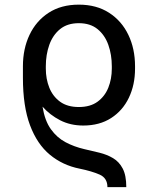

<svg xmlns="http://www.w3.org/2000/svg" viewBox="-20 -558 665 810"><path d="M331 -28.4Q277 -28.4 233.8 -50.6Q190.7 -72.8 159.4 -108Q169 -48.7 194.6 -13Q220.2 22.7 256.4 41.9Q292.6 61.1 335.2 71Q368.3 78.5 399.9 86.3Q431.5 94.1 457 109.2Q482.6 124.3 497.7 153.1Q512.8 181.8 512.8 231.5H433.2Q433.2 193.2 400.4 178.6Q367.5 164.1 315.3 153.4Q244.3 139.2 190.5 94.8Q136.7 50.4 106.7 -29.5Q76.7 -109.4 76.7 -230.1V-278.4Q76.7 -352.3 104.6 -411Q132.5 -469.8 185.2 -504.1Q237.9 -538.4 312.5 -538.4Q387.1 -538.4 440.2 -504.1Q493.3 -469.8 521.5 -411Q549.7 -352.3 549.7 -278.4V-268.5Q549.7 -200.3 523.8 -146Q497.9 -91.6 448.9 -60Q399.9 -28.4 331 -28.4ZM312.5 -106.5Q360.8 -106.5 391.5 -128.9Q422.2 -151.3 437 -188.2Q451.7 -225.1 451.7 -268.5V-278.4Q451.7 -327.4 437 -368.8Q422.2 -410.2 391.5 -435.2Q360.8 -460.2 312.5 -460.2Q264.2 -460.2 233.5 -435.2Q202.8 -410.2 188 -368.8Q173.3 -327.4 173.3 -278.4V-268.5Q173.3 -225.1 188 -188.2Q202.8 -151.3 233.5 -128.9Q264.2 -106.5 312.5 -106.5Z"/></svg>

Font: Interface
Style: Regular
Weight: 400
Designer: Rasmus Andersson
Foundry: rsms
Version: Version 1.8